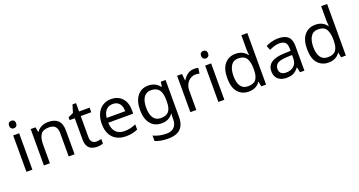

<svg xmlns="http://www.w3.org/2000/svg" viewBox="-50 -1590 4977 2659"><g transform="rotate(-20 2439.0 -260.0)"><path d="M173 -536V0H85V-536ZM130 -737Q150 -737 165.5 -723.5Q181 -710 181 -681Q181 -653 165.5 -639Q150 -625 130 -625Q108 -625 93 -639Q78 -653 78 -681Q78 -710 93 -723.5Q108 -737 130 -737Z M601 -546Q697 -546 746 -499.5Q795 -453 795 -349V0H708V-343Q708 -408 679 -440Q650 -472 588 -472Q499 -472 465 -422Q431 -372 431 -278V0H343V-536H414L427 -463H432Q450 -491 476.5 -509.5Q503 -528 535 -537Q567 -546 601 -546Z M1140 -62Q1160 -62 1181 -65.5Q1202 -69 1215 -73V-6Q1201 1 1175 5.5Q1149 10 1125 10Q1083 10 1047.5 -4.5Q1012 -19 990 -55Q968 -91 968 -156V-468H892V-510L969 -545L1004 -659H1056V-536H1211V-468H1056V-158Q1056 -109 1079.5 -85.5Q1103 -62 1140 -62Z M1529 -546Q1598 -546 1647.5 -516Q1697 -486 1723.5 -431.5Q1750 -377 1750 -304V-251H1383Q1385 -160 1429.5 -112.5Q1474 -65 1554 -65Q1605 -65 1644.5 -74.5Q1684 -84 1726 -102V-25Q1685 -7 1645 1.5Q1605 10 1550 10Q1474 10 1415.5 -21Q1357 -52 1324.5 -113.5Q1292 -175 1292 -264Q1292 -352 1321.5 -415Q1351 -478 1404.5 -512Q1458 -546 1529 -546ZM1528 -474Q1465 -474 1428.5 -433.5Q1392 -393 1385 -321H1658Q1658 -367 1644 -401Q1630 -435 1601.5 -454.5Q1573 -474 1528 -474Z M2076 -546Q2129 -546 2171.5 -526Q2214 -506 2244 -465H2249L2261 -536H2331V9Q2331 85 2305 136.5Q2279 188 2226 214Q2173 240 2091 240Q2033 240 1984.5 231.5Q1936 223 1898 206V125Q1936 145 1987 156Q2038 167 2096 167Q2165 167 2204.5 126.5Q2244 86 2244 16V-5Q2244 -17 2245 -39.5Q2246 -62 2247 -71H2243Q2215 -30 2173.5 -10Q2132 10 2077 10Q1973 10 1914.5 -63Q1856 -136 1856 -267Q1856 -395 1914.5 -470.5Q1973 -546 2076 -546ZM2088 -472Q2043 -472 2011.5 -448Q1980 -424 1963.5 -378Q1947 -332 1947 -266Q1947 -167 1983.5 -114.5Q2020 -62 2090 -62Q2131 -62 2160 -72.5Q2189 -83 2208 -105.5Q2227 -128 2236 -163Q2245 -198 2245 -246V-267Q2245 -340 2228.5 -385Q2212 -430 2177 -451Q2142 -472 2088 -472Z M2751 -546Q2766 -546 2783.5 -544.5Q2801 -543 2814 -540L2803 -459Q2790 -462 2774.5 -464Q2759 -466 2745 -466Q2714 -466 2686 -453Q2658 -440 2636 -416.5Q2614 -393 2601.5 -360Q2589 -327 2589 -286V0H2501V-536H2573L2583 -438H2587Q2604 -468 2628 -492.5Q2652 -517 2683 -531.5Q2714 -546 2751 -546Z M3002 -536V0H2914V-536ZM2959 -737Q2979 -737 2994.5 -723.5Q3010 -710 3010 -681Q3010 -653 2994.5 -639Q2979 -625 2959 -625Q2937 -625 2922 -639Q2907 -653 2907 -681Q2907 -710 2922 -723.5Q2937 -737 2959 -737Z M3362 10Q3262 10 3202 -59.5Q3142 -129 3142 -267Q3142 -405 3202.5 -475.5Q3263 -546 3363 -546Q3405 -546 3436 -535.5Q3467 -525 3490 -507Q3513 -489 3529 -467H3535Q3534 -480 3531.5 -505.5Q3529 -531 3529 -546V-760H3617V0H3546L3533 -72H3529Q3513 -49 3490 -30.5Q3467 -12 3435.5 -1Q3404 10 3362 10ZM3376 -63Q3461 -63 3495.5 -109.5Q3530 -156 3530 -250V-266Q3530 -366 3497 -419.5Q3464 -473 3375 -473Q3304 -473 3268.5 -416.5Q3233 -360 3233 -265Q3233 -169 3268.5 -116Q3304 -63 3376 -63Z M3990 -545Q4088 -545 4135 -502Q4182 -459 4182 -365V0H4118L4101 -76H4097Q4074 -47 4049.5 -27.5Q4025 -8 3993.5 1Q3962 10 3917 10Q3869 10 3830.5 -7Q3792 -24 3770 -59.5Q3748 -95 3748 -149Q3748 -229 3811 -272.5Q3874 -316 4005 -320L4096 -323V-355Q4096 -422 4067 -448Q4038 -474 3985 -474Q3943 -474 3905 -461.5Q3867 -449 3834 -433L3807 -499Q3842 -518 3890 -531.5Q3938 -545 3990 -545ZM4016 -259Q3916 -255 3877.5 -227Q3839 -199 3839 -148Q3839 -103 3866.5 -82Q3894 -61 3937 -61Q4005 -61 4050 -98.5Q4095 -136 4095 -214V-262Z M4538 10Q4438 10 4378 -59.5Q4318 -129 4318 -267Q4318 -405 4378.5 -475.5Q4439 -546 4539 -546Q4581 -546 4612 -535.5Q4643 -525 4666 -507Q4689 -489 4705 -467H4711Q4710 -480 4707.5 -505.5Q4705 -531 4705 -546V-760H4793V0H4722L4709 -72H4705Q4689 -49 4666 -30.5Q4643 -12 4611.5 -1Q4580 10 4538 10ZM4552 -63Q4637 -63 4671.5 -109.5Q4706 -156 4706 -250V-266Q4706 -366 4673 -419.5Q4640 -473 4551 -473Q4480 -473 4444.5 -416.5Q4409 -360 4409 -265Q4409 -169 4444.5 -116Q4480 -63 4552 -63Z"/></g></svg>

Font: Noto Sans Telugu
Style: Regular
Weight: 400
Designer: Jelle Bosma - Monotype Design Team
Foundry: Monotype Imaging Inc.
Version: Version 2.003